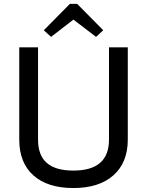

<svg xmlns="http://www.w3.org/2000/svg" viewBox="-20 -949 749 978"><path d="M240.2 -761.2 203.1 -794.9 335.9 -929.2H373L505.9 -794.9L469.2 -761.2L354 -849.1ZM354 8.8Q222.2 8.8 150.1 -55.7Q78.1 -120.1 78.1 -237.8V-708H173.8V-237.8Q173.8 -157.7 218.5 -118.9Q263.2 -80.1 354 -80.1Q535.2 -80.1 535.2 -237.8V-708H630.9V-237.8Q630.9 -121.1 557.9 -56.2Q484.9 8.8 354 8.8Z"/></svg>

Font: Sarala
Style: Regular
Weight: 400
Designer: Andres Torresi
Foundry: Huerta Tipografica
Version: Version 1.004;PS 001.003;hotconv 1.0.70;makeotf.lib2.5.58329